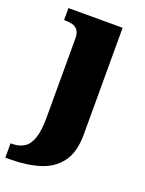

<svg xmlns="http://www.w3.org/2000/svg" viewBox="-172 -607 696 919"><g transform="rotate(20 176.0 -148.0)"><path d="M-26 240V167H-19Q18 167 43 151Q68 135 81 97Q94 59 94 -7V-410Q94 -438 83.5 -452Q73 -466 55.5 -470.5Q38 -475 17 -475H13V-536H289V8Q289 97 251.5 148Q214 199 148 219.5Q82 240 -3 240Z"/></g></svg>

Font: Noto Rashi Hebrew Black
Style: Regular
Weight: 900
Version: Version 1.006